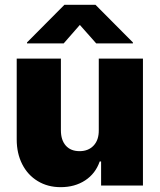

<svg xmlns="http://www.w3.org/2000/svg" viewBox="-20 -775 667 802"><path d="M392.6 -530.3H577.1V0H402.3V-100.6H396.5Q378.9 -49.8 335.7 -21.5Q292.5 6.8 233.4 6.8Q179.2 6.8 137.5 -18.6Q95.7 -43.9 72.8 -89.1Q49.8 -134.3 49.8 -192.4V-530.3H234.4V-230.5Q234.4 -189.9 254.9 -166.7Q275.4 -143.6 312.5 -143.6Q349.1 -143.6 371.1 -167Q393.1 -190.4 392.6 -231.4ZM313.5 -670.9 246.1 -593.8H92.8V-597.7L249 -754.9H378.9L535.2 -597.7V-593.8H381.8Z"/></svg>

Font: Pretendard Std Black
Style: Regular
Weight: 900
Designer: Base glyphs from Inter by Rasmus Andersson; Hangeul glyphs from Noto Sans CJK(Source Han Sans) by Jang Soo-young and Kan
Foundry: Kil Hyung-jin
Version: Version 1.309